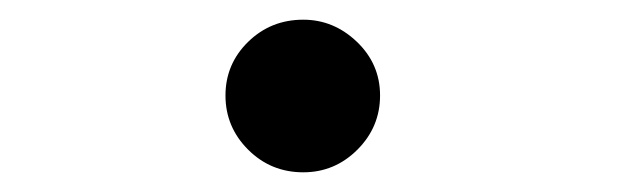

<svg xmlns="http://www.w3.org/2000/svg" viewBox="-20 -430 640 195"><path d="M288 -255Q255 -255 232 -278Q209 -301 209 -333Q209 -365 232 -387.5Q255 -410 288 -410Q319 -410 342.5 -387.5Q366 -365 366 -333Q366 -301 343 -278Q320 -255 288 -255Z"/></svg>

Font: Inconsolata Expanded Bold
Style: Regular
Weight: 700
Width: 7
Monospace: yes
Designer: Raph Levien, Cyreal, Brenton Simpson
Foundry: Raph Levien, Cyreal, Google
Version: Version 3.001; ttfautohint (v1.8.2.53-6de2)